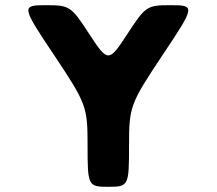

<svg xmlns="http://www.w3.org/2000/svg" viewBox="-20 -723 836 741"><path d="M189 -510C314 -322 318 -312 318 -159C318 -6 320 -2 398 -2C476 -2 478 -6 478 -159C478 -312 482 -322 607 -510C733 -698 734 -703 640 -703C547 -703 542 -700 471 -591C400 -482 396 -482 325 -591C254 -700 249 -703 156 -703C62 -703 63 -698 189 -510Z"/></svg>

Font: Hussar Print
Style: Bold
Weight: 700
Foundry: Cannot Into Space Fonts
Version: Version 2.00